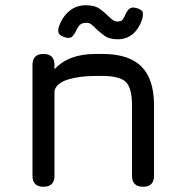

<svg xmlns="http://www.w3.org/2000/svg" viewBox="-20 -713 702 733"><path d="M146 0C174 0 188 -14 188 -42C188 -42 188 -366 188 -366C188 -366 188 -366 188 -366C192.5 -385.5 210 -400 239.5 -409.5C269 -418.5 304 -423 344 -423C344 -423 372 -423 372 -423C372 -423 372 -423 372 -423C415 -423 444.5 -415.5 460.5 -400C476 -384.5 484 -354.5 484 -311C484 -311 484 -42 484 -42C484 -42 484 -42 484 -42C484 -14 498 0 526 0C526 0 526 0 526 0C554 0 568 -14 568 -42C568 -42 568 -311 568 -311C568 -311 568 -311 568 -311C568 -377.5 552 -427 520 -459C488 -491 438.5 -507 372 -507C372 -507 344 -507 344 -507C344 -507 344 -507 344 -507C275.5 -507 223.5 -487.5 188 -448.5C188 -448.5 188 -465 188 -465C188 -465 188 -465 188 -465C188 -493 174 -507 146 -507C146 -507 146 -507 146 -507C118 -507 104 -493 104 -465C104 -465 104 -42 104 -42C104 -42 104 -42 104 -42C104 -14 118 0 146 0C146 0 146 0 146 0ZM429 -563C452 -563 471.5 -570 487.5 -583.5C503 -597 515 -615.5 523 -640C523 -640 523 -640 523 -640C525 -646.5 526 -654 525.5 -662.5C525 -671 517.5 -677.5 502 -682C502 -682 502 -682 502 -682C489.5 -685.5 480.5 -685 474.5 -680C468 -674.5 462.5 -666.5 458 -656C458 -656 458 -656 458 -656C454.5 -647.5 451 -641.5 447.5 -637.5C444 -633 437.5 -631 428 -631C428 -631 428 -631 428 -631C422.5 -631 417.5 -632.5 413.5 -635C409 -637.5 402.5 -642.5 394 -651C394 -651 394 -651 394 -651C386 -659 375.5 -668 362.5 -678C349 -688 331 -693 308.5 -693C308.5 -693 308.5 -693 308.5 -693C284 -693 263 -686 245.5 -671.5C228 -657 214.5 -638 206 -614.5C206 -614.5 206 -614.5 206 -614.5C202.5 -606 201.5 -598 203 -590.5C204 -583 211 -576.5 224 -572C224 -572 224 -572 224 -572C238 -566.5 248 -567 254.5 -572.5C260.5 -578 265.5 -585 270 -594.5C270 -594.5 270 -594.5 270 -594.5C271.5 -598 275 -604.5 280.5 -613C286 -621.5 295.5 -626 309.5 -626C309.5 -626 309.5 -626 309.5 -626C316 -626 322 -624.5 326.5 -621.5C331 -618.5 337.5 -612.5 346 -604C346 -604 346 -604 346 -604C353.5 -596.5 364 -588 377 -578C389.5 -568 407 -563 429 -563C429 -563 429 -563 429 -563Z"/></svg>

Font: Jura-Fortis-Bold
Style: Bold
Weight: 500
Designer: Daniel Johnson, Alexei Vanyashin, Mirko Velimirovic
Foundry: Daniel Johnson
Version: ""